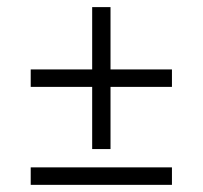

<svg xmlns="http://www.w3.org/2000/svg" viewBox="-20 -536 567 537"><path d="M289.1 -341.8H460.9V-293H289.1V-119.1H237.8V-293H65.9V-341.8H237.8V-516.1H289.1ZM460.9 -67.9V-19H65.9V-67.9Z"/></svg>

Font: Linux Biolinum G
Style: Regular
Weight: 400
Designer: Philipp H. Poll
Foundry: Philipp H. Poll
Version: Version 1.1.0 ; ttfautohint (v1.6)